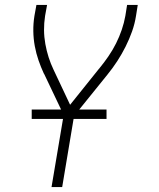

<svg xmlns="http://www.w3.org/2000/svg" viewBox="-20 -550 640 775"><path d="M188 205 237 -86 158 -252Q158 -252 158 -252Q158 -252 158 -252L157 -253Q145 -279 135.5 -306.5Q126 -334 120.5 -363.5Q115 -393 114.5 -424Q114 -455 119 -486L127 -530H170L162 -486Q153 -428 163 -372.5Q173 -317 196 -269L263 -127L380 -273Q380 -273 380.5 -273Q381 -273 381 -273V-274Q400 -297 417.5 -322.5Q435 -348 448.5 -375Q462 -402 471.5 -430Q481 -458 486 -486L493 -530H536L529 -486Q524 -454 513 -423Q502 -392 487 -362Q472 -332 453.5 -303.5Q435 -275 413 -248L279 -82L231 205ZM410 -70H108V-108H410Z"/></svg>

Font: Iosevka Curly XLtExObl
Style: Regular
Weight: 200
Width: 7
Italic angle: -9°
Monospace: yes
Designer: Belleve Invis
Foundry: Belleve Invis
Version: Version 11.0.1; ttfautohint (v1.8.3)